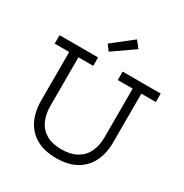

<svg xmlns="http://www.w3.org/2000/svg" viewBox="-223 -1171 1294 1352"><g transform="rotate(30 424.0 -494.5)"><path d="M525.5 -752H835V-683.5H717V-290Q717 -197.5 683.5 -130.2Q650 -63 584.8 -26.5Q519.5 10 423.5 10Q328 10 262.8 -26.5Q197.5 -63 164 -130.2Q130.5 -197.5 130.5 -290V-683.5H12.5V-752H326V-683.5H205.5V-290Q205.5 -219.5 229.8 -168.2Q254 -117 302.5 -89.5Q351 -62 424.5 -62Q498 -62 547.5 -89.8Q597 -117.5 621.8 -168.5Q646.5 -219.5 646.5 -290V-683.5H525.5ZM499.5 -999 543 -944.5 370 -824.5 335.5 -870Z"/></g></svg>

Font: Hepta Slab ExtraLight
Style: Regular
Weight: 400
Version: Version 1.102